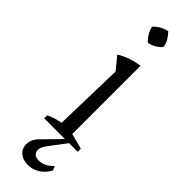

<svg xmlns="http://www.w3.org/2000/svg" viewBox="-310 -700 905 905"><g transform="rotate(45 143.0 -247.0)"><path d="M44 0V-20Q60 -28 78 -33.5Q96 -39 117 -43L126 -394L75 -456Q101 -472 129.5 -482Q158 -492 190 -496V-41L267 -21V0ZM167 -704Q181 -690 191.5 -672Q202 -654 204 -635Q192 -621 174 -610.5Q156 -600 138 -597Q123 -610 112.5 -628Q102 -646 98 -665Q111 -679 129 -689.5Q147 -700 167 -704ZM145 210Q116 210 97.5 197.5Q79 185 73 165.5Q67 146 73.5 124Q80 102 102 82L197 -15H221L146 84Q123 114 129.5 136.5Q136 159 167 159Q187 159 205 149.5Q223 140 238 124L247 145Q230 176 203.5 193Q177 210 145 210Z"/></g></svg>

Font: Piazzolla Thin Light
Style: Regular
Weight: 300
Version: Version 2.005